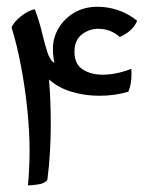

<svg xmlns="http://www.w3.org/2000/svg" viewBox="-20 -548 479 574"><path d="M63.5 6.3Q65.9 -17.6 67.1 -43.9Q68.4 -70.3 68.4 -97.7Q68.4 -154.8 61.8 -219.5Q55.2 -284.2 43.2 -348.1Q31.2 -412.1 14.6 -466.3Q22 -482.9 42.7 -499.3Q63.5 -515.6 83 -520.5Q83 -520 83.3 -520Q83.5 -520 83.5 -519.5Q83.5 -520 83.7 -520Q84 -520 84 -520.5Q97.7 -484.4 105.7 -450.2Q113.8 -416 121.6 -391.8Q129.4 -367.7 142.6 -359.9Q139.2 -377.9 138.7 -386.7Q138.2 -395.5 138.2 -401.9Q138.2 -435.1 155 -463.6Q171.9 -492.2 201.9 -510Q231.9 -527.8 272 -527.8Q302.2 -527.8 332.5 -517.8Q362.8 -507.8 390.1 -485.8Q382.8 -468.8 369.1 -456.8Q355.5 -444.8 337.9 -437.5Q310.5 -461.9 273.9 -461.9Q246.1 -461.9 224.4 -444.8Q202.6 -427.7 202.6 -393.1Q202.6 -356.4 227.1 -340.6Q251.5 -324.7 286.6 -324.7Q327.6 -324.7 372.6 -342.3Q373 -337.9 373 -333.7Q373 -329.6 373 -325.2Q373 -311.5 371.1 -299.6Q369.1 -287.6 363.8 -273.9Q323.7 -261.7 276.9 -261.7Q234.4 -261.7 194.6 -273.4Q154.8 -285.2 126.5 -310.5Q131.8 -250.5 131.8 -173.8Q131.8 -138.2 129.4 -94.7Q127 -51.3 121.6 -10.7Q115.2 0 95 3.2Q74.7 6.3 63.5 6.3Z"/></svg>

Font: Harmattan
Style: Regular
Weight: 400
Designer: George W. Nuss III and SIL International
Foundry: SIL International
Version: Version 4.000